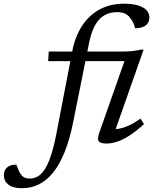

<svg xmlns="http://www.w3.org/2000/svg" viewBox="-190 -748 814 1014"><path d="M64.5 -425 67.5 -476H455Q488.5 -476 510.2 -478.5Q532 -481 554.5 -486H568.5L411.5 -39.5L397 -65.5Q417.5 -64 442.2 -69Q467 -74 494.8 -87Q522.5 -100 552 -121.5L570.5 -92.5Q526 -52 490 -29.8Q454 -7.5 425.5 1.2Q397 10 373 10Q340.5 10 331.5 -2Q322.5 -14 335 -49L472.5 -440L510.5 -425ZM196.5 -103Q178 -10.5 151.2 55.5Q124.5 121.5 90.2 163.8Q56 206 14.8 226Q-26.5 246 -74.5 246Q-122 246 -145.8 227Q-169.5 208 -169.5 177Q-169.5 151.5 -153 136.5Q-136.5 121.5 -103.5 121.5Q-97.5 138 -91.8 151.5Q-86 165 -77.5 175.5Q-69 186.5 -58 190.8Q-47 195 -33 195Q-11.5 195 8 184.5Q27.5 174 44.8 148.5Q62 123 77.2 78.8Q92.5 34.5 106 -32.5L191.5 -477Q206.5 -554.5 243 -610.8Q279.5 -667 335.5 -697.8Q391.5 -728.5 466 -728.5Q510 -728.5 539.5 -719.2Q569 -710 584 -694Q599 -678 599 -656.5Q599 -639 590.8 -626Q582.5 -613 565.8 -606Q549 -599 523 -599Q520 -615 513.5 -628.2Q507 -641.5 495.5 -656Q484 -670.5 467.8 -677.2Q451.5 -684 428.5 -684Q390 -684 361 -667Q332 -650 312.2 -614.8Q292.5 -579.5 281 -524Z"/></svg>

Font: Newsreader 11pt
Style: Italic
Weight: 400
Italic angle: -17°
Version: Version 1.003